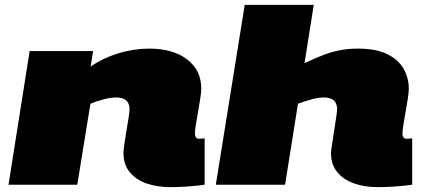

<svg xmlns="http://www.w3.org/2000/svg" viewBox="-20 -760 1748 790"><path d="M102 -550H363L353 -486Q403 -521 466.5 -540.5Q530 -560 594 -560Q692 -560 750 -515.5Q808 -471 808 -396Q808 -380 804 -354.5Q800 -329 795 -300.5Q790 -272 786 -247.5Q782 -223 782 -209Q782 -201 786 -195Q790 -189 800 -189Q810 -189 822 -191V0Q796 4 756.5 7Q717 10 681 10Q627 10 583.5 -5Q540 -20 514 -51.5Q488 -83 488 -130Q488 -144 492 -169.5Q496 -195 500.5 -223Q505 -251 509 -275Q513 -299 513 -311Q513 -359 457 -359Q435 -359 403.5 -350.5Q372 -342 352 -333L298 0H15Z M1636 -209Q1636 -201 1640 -195Q1644 -189 1654 -189Q1664 -189 1676 -191V0Q1650 4 1610.5 7Q1571 10 1535 10Q1481 10 1437.5 -5Q1394 -20 1368 -51.5Q1342 -83 1342 -130Q1342 -140 1346 -165Q1350 -190 1354.5 -220Q1359 -250 1363 -275.5Q1367 -301 1367 -311Q1367 -359 1312 -359Q1291 -359 1262.5 -351.5Q1234 -344 1206 -333L1153 0H868L987 -740H1271L1233 -500Q1279 -522 1314 -535Q1349 -548 1382 -554Q1415 -560 1453 -560Q1528 -560 1574 -537Q1620 -514 1641 -476.5Q1662 -439 1662 -396Q1662 -380 1658 -354.5Q1654 -329 1649 -300.5Q1644 -272 1640 -247.5Q1636 -223 1636 -209Z"/></svg>

Font: Georama ExtraExtended Black
Style: Italic
Weight: 900
Width: 8
Italic angle: -9°
Designer: Jean-Baptiste Levee
Foundry: Production Type
Version: Version 1.000